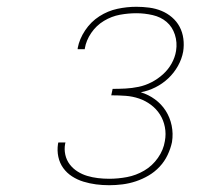

<svg xmlns="http://www.w3.org/2000/svg" viewBox="-20 -863 640 566"><path d="M302 -317Q282 -317 263 -319.5Q244 -322 226 -327.5Q208 -333 192.5 -343Q177 -353 166.5 -367.5Q156 -382 152 -400.5Q148 -419 151 -439Q151 -440 151.5 -441Q152 -442 152 -443H173Q173 -442 172.5 -441Q172 -440 172 -439Q169 -423 172.5 -407Q176 -391 185.5 -378.5Q195 -366 208.5 -357.5Q222 -349 237 -344.5Q252 -340 268.5 -338Q285 -336 302 -336Q328 -336 354.5 -341Q381 -346 405 -360Q429 -374 445.5 -397.5Q462 -421 466 -447Q470 -468 466 -488.5Q462 -509 451.5 -525.5Q441 -542 425 -554Q409 -566 390 -572.5Q371 -579 350.5 -580.5Q330 -582 308 -582L312 -601Q331 -601 350 -602Q369 -603 388.5 -607Q408 -611 426.5 -620.5Q445 -630 460.5 -644Q476 -658 486 -676Q496 -694 499 -713Q503 -738 495.5 -761Q488 -784 471 -798.5Q454 -813 430 -818.5Q406 -824 382 -824Q358 -824 333.5 -819.5Q309 -815 286.5 -801.5Q264 -788 249 -766Q234 -744 230 -720Q230 -720 230 -719.5Q230 -719 230 -718H209Q209 -719 209 -719.5Q209 -720 209 -721Q214 -748 231 -773.5Q248 -799 273 -815Q298 -831 326 -837Q354 -843 382 -843Q401 -843 420 -840.5Q439 -838 456 -831Q473 -824 487 -812Q501 -800 509.5 -784Q518 -768 520.5 -749Q523 -730 520 -711Q516 -689 504.5 -668.5Q493 -648 476 -632Q459 -616 438 -605.5Q417 -595 395 -591Q418 -584 437 -570Q456 -556 468.5 -536.5Q481 -517 486 -493Q491 -469 487 -444Q483 -425 474 -406Q465 -387 450.5 -371.5Q436 -356 418 -345.5Q400 -335 380.5 -328.5Q361 -322 341 -319.5Q321 -317 302 -317Z"/></svg>

Font: Iosevka SS04 Thin Extended
Style: Italic
Weight: 100
Width: 7
Italic angle: -9°
Monospace: yes
Designer: Belleve Invis
Foundry: Belleve Invis
Version: Version 19.0.0; ttfautohint (v1.8.4)